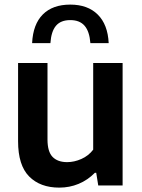

<svg xmlns="http://www.w3.org/2000/svg" viewBox="-20 -826 632 855"><path d="M60.5 -197V-545.5H191.5V-205Q191.5 -150.5 214.2 -127.2Q237 -104 279 -104Q310.5 -104 342.2 -118Q374 -132 395 -159.5V-545.5H526V0H417.5L408.5 -56.5H402.5Q370.5 -24 330 -7.2Q289.5 9.5 244 9.5Q159 9.5 109.8 -40.2Q60.5 -90 60.5 -197ZM293 -805.5Q370.5 -805.5 415.2 -761.2Q460 -717 464 -634H382.5Q378.5 -686 356.8 -711.2Q335 -736.5 293 -736.5Q250.5 -736.5 229.2 -711.2Q208 -686 204.5 -634H123Q127 -718 170.8 -761.8Q214.5 -805.5 293 -805.5Z"/></svg>

Font: Encode Sans SemiBold
Style: Regular
Weight: 600
Designer: Multiple Designers
Foundry: Impallari Type
Version: Version 2.000